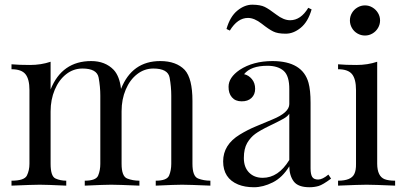

<svg xmlns="http://www.w3.org/2000/svg" viewBox="-20 -788 1719 815"><path d="M194.8 -408.2Q243.2 -528.8 367.2 -528.8Q426.8 -528.8 462.9 -491.2Q487.8 -463.9 493.7 -410.6Q540.5 -528.8 660.2 -528.8Q728 -528.8 764.2 -491.2Q796.9 -455.1 796.9 -359.9V-92.8Q796.9 -39.6 820.8 -30.3Q844.7 -21 873 -21V0Q781.2 -3.9 752.9 -3.9Q724.6 -3.9 641.1 0V-21Q688.5 -21 697.8 -43Q707 -64.9 707 -92.8V-381.8Q707 -419.9 700 -458.5Q692.9 -497.1 630.9 -497.1Q592.8 -497.1 562 -473.1Q531.2 -449.2 513.7 -407.7Q496.1 -366.2 496.1 -315.9V-92.8Q496.1 -39.6 519.8 -30.3Q543.5 -21 571.8 -21V0Q480.5 -3.9 452.1 -3.9Q423.8 -3.9 339.8 0V-21Q387.7 -21 396.7 -43Q405.8 -64.9 405.8 -92.8V-381.8Q405.8 -419.9 398.7 -458.5Q391.6 -497.1 330.1 -497.1Q291.5 -497.1 260.7 -472.9Q230 -448.7 212.4 -407Q194.8 -365.2 194.8 -314.9V-92.8Q194.8 -39.6 215.6 -30.3Q236.3 -21 261.2 -21V0Q177.2 -3.9 148.9 -3.9Q120.6 -3.9 28.8 0V-21Q83.5 -21 94.2 -43Q105 -64.9 105 -92.8V-405.8Q105 -452.1 88.1 -473.1Q71.3 -494.1 28.8 -494.1V-515.1Q60.5 -512.2 107.4 -512.2Q154.3 -512.2 194.8 -525.9Z M1015.1 -117.2Q1015.1 -78.1 1037.1 -55.7Q1059.1 -33.2 1095.2 -33.2Q1161.6 -33.2 1208 -108.9V-305.2Q1200.7 -293.9 1183.6 -284.2Q1166.5 -274.4 1125 -254.4Q1083.5 -234.4 1063.5 -219.7Q1043.5 -205.1 1029.3 -181.2Q1015.1 -156.7 1015.1 -117.2ZM1330.6 -25.9Q1348.6 -25.9 1374 -46.9L1385.3 -29.8Q1350.6 -3.9 1332.5 1.5Q1314 6.8 1293.9 6.8Q1245.6 6.8 1227.1 -17.6Q1208.5 -42 1208 -82Q1178.7 -34.2 1137.7 -13.7Q1096.7 6.8 1058.1 6.8Q1019.5 6.8 990.7 -4.9Q927.2 -31.2 927.2 -103Q927.2 -173.8 998 -216.8Q1031.7 -237.3 1064.9 -251Q1098.1 -264.6 1136.2 -280.8Q1208 -310.1 1208 -346.2V-408.2Q1208.5 -465.8 1184.1 -487.3Q1159.7 -508.8 1115.2 -508.8Q1044.4 -508.8 1016.1 -473.1Q1035.6 -468.8 1049.3 -452.1Q1063 -435.5 1063 -411.1Q1063 -386.7 1047.4 -372.1Q1031.7 -357.4 1005.4 -357.9Q979 -357.9 964.4 -375Q949.7 -392.1 950.2 -419.9Q950.2 -459 997.1 -491.2Q1054.2 -528.8 1137.2 -528.8Q1264.2 -528.3 1289.6 -436.5Q1298.3 -405.3 1298.3 -351.1V-73.2Q1298.3 -48.3 1305.2 -37.1Q1312 -25.9 1330.6 -25.9ZM1211.4 -702.1Q1256.8 -702.1 1288.6 -754.9L1302.7 -748Q1287.6 -695.3 1256.3 -669.9Q1225.1 -644.5 1191.9 -645Q1158.7 -645 1140.1 -654.3Q1121.6 -663.1 1090.8 -687.5Q1059.6 -711.9 1032.7 -711.9Q988.3 -711.9 955.6 -658.2L941.4 -665Q956.5 -717.8 987.8 -743.2Q1019 -768.6 1052.2 -768.1Q1085.4 -767.6 1103.5 -758.8Q1121.6 -750 1152.8 -726.1Q1184.1 -702.1 1211.4 -702.1Z M1584.5 -732.9Q1593.3 -718.3 1593.3 -701.2Q1593.3 -684.1 1584.5 -669.2Q1575.7 -654.3 1561 -645.8Q1546.4 -637.2 1529.3 -637.2Q1512.2 -637.2 1497.3 -645.8Q1482.4 -654.3 1473.9 -669.2Q1465.3 -684.1 1465.3 -701.2Q1465.3 -718.3 1473.9 -732.9Q1482.4 -747.6 1497.3 -756.3Q1512.2 -765.1 1529.3 -765.1Q1546.4 -765.1 1561 -756.3Q1575.7 -747.6 1584.5 -732.9ZM1657.2 -21V0Q1565.4 -3.9 1536.1 -3.9Q1506.8 -3.9 1415 0V-21Q1470.2 -21 1483.9 -49.3Q1491.7 -64.9 1491.2 -92.8V-405.8Q1491.2 -452.1 1474.4 -473.1Q1457.5 -494.1 1415 -494.1V-515.1Q1446.3 -512.2 1493.4 -512.2Q1540.5 -512.2 1581.1 -525.9V-92.8Q1581.5 -39.6 1612.8 -27.3Q1629.4 -21 1657.2 -21Z"/></svg>

Font: PlayfairDisplay-Regular
Style: Regular
Weight: 400
Designer: Claus Eggers Sørensen
Foundry: Claus Eggers Sørensen
Version: Version 1.002;PS 001.002;hotconv 1.0.70;makeotf.lib2.5.58329